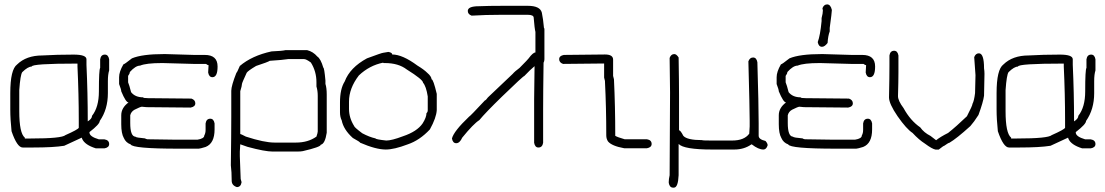

<svg xmlns="http://www.w3.org/2000/svg" viewBox="-20 -692 5040 876"><path d="M315.9 -442.9Q374.5 -442.9 374.5 -421.4V-396Q380.4 -268.1 380.4 -138.2Q399.9 -150.4 399.9 -163.6Q431.2 -203.1 431.2 -274.9Q431.2 -375 437 -382.3V-421.4Q440.4 -442.9 458.5 -442.9Q474.1 -442.9 478 -421.4V-370.6Q472.2 -352.5 472.2 -321.8V-267.1Q472.2 -192.9 435.1 -140.1Q435.1 -125.5 388.2 -89.4V-87.4Q388.2 -68.8 431.2 -56.2H456.5Q478 -52.7 478 -34.7Q478 -19 456.5 -15.1H417.5Q367.2 -30.8 355 -58.1Q355 -60.1 353 -64Q273.9 -26.9 272.9 -26.9Q223.6 -19 130.4 -19H83.5Q58.1 -19 32.7 -93.3Q26.9 -147.5 26.9 -192.9V-267.1Q26.9 -375 58.1 -397.9Q100.1 -439 173.3 -439Q239.3 -442.9 315.9 -442.9ZM67.9 -185.1Q67.9 -84 93.3 -64V-60.1H120.6Q261.7 -60.1 278.8 -75.7Q335 -100.6 339.4 -108.9V-144Q339.4 -261.2 333.5 -388.2V-401.9H331.5Q124.5 -401.9 124.5 -388.2Q107.4 -388.2 81.5 -362.8Q72.8 -350.6 67.9 -280.8Z M728.5 -445.3H734.4Q851.6 -441.4 865.2 -441.4H914.1Q972.7 -441.4 972.7 -388.7Q972.7 -339.8 949.2 -339.8Q933.6 -339.8 929.7 -361.3Q929.7 -367.7 931.6 -394.5Q927.2 -394.5 919.9 -400.4H863.3Q735.4 -404.3 722.7 -404.3H718.8Q647 -404.3 619.1 -392.6Q598.6 -392.6 572.3 -363.3Q572.3 -356 564.5 -345.7V-316.4Q569.8 -304.2 578.1 -271.5Q596.7 -248 632.8 -248Q632.8 -244.1 656.2 -244.1Q807.6 -242.2 853.5 -242.2Q871.1 -235.8 871.1 -220.7Q871.1 -205.1 849.6 -201.2Q813 -201.2 648.4 -203.1Q631.3 -205.1 627 -205.1Q620.1 -204.6 593.8 -191.4Q578.1 -182.6 574.2 -166V-130.9Q574.2 -69.8 597.7 -68.4Q600.1 -64 642.6 -60.5Q642.6 -58.6 652.3 -56.6Q736.3 -54.7 781.2 -54.7H880.9Q912.1 -59.6 912.1 -74.2Q918 -84 918 -99.6V-128.9Q921.4 -150.4 939.5 -150.4Q955.1 -150.4 959 -128.9V-101.6Q959 -37.6 918 -21.5Q892.6 -13.7 886.7 -13.7H793Q584.5 -13.7 576.2 -33.2Q554.2 -41 544.9 -62.5Q533.2 -83 533.2 -125V-166Q533.2 -200.2 566.4 -224.6Q554.2 -224.6 533.2 -275.4Q533.2 -283.2 523.4 -308.6V-339.8Q523.4 -364.7 543 -398.4Q547.4 -398.4 582 -425.8Q628.4 -445.3 728.5 -445.3Z M1283.2 -463.4H1380.9Q1408.7 -456.5 1427.7 -434.1Q1443.4 -423.8 1455.1 -383.3Q1459.5 -383.3 1464.8 -324.7V-309.1Q1470.7 -291 1470.7 -260.3V-86.4Q1462.9 -35.6 1443.4 -31.7Q1443.4 -21.5 1361.3 -2.4Q1353 -0.5 1332 -0.5H1224.6Q1188.5 -0.5 1109.4 -22L1076.2 -33.7Q1074.2 -10.7 1074.2 -0.5V21Q1074.2 33.7 1078.1 124.5L1082 138.2V140.1Q1078.6 161.6 1060.5 161.6Q1037.1 153.8 1037.1 132.3Q1037.1 92.8 1033.2 62Q1035.2 -76.2 1035.2 -158.7V-277.8Q1035.2 -300.3 1058.6 -359.9Q1061 -359.9 1074.2 -391.1Q1129.4 -438 1218.8 -457.5Q1268.1 -459.5 1283.2 -463.4ZM1076.2 -275.9V-80.6Q1079.1 -80.6 1101.6 -68.8Q1185.5 -41.5 1232.4 -41.5H1330.1Q1385.7 -41.5 1423.8 -68.8Q1429.7 -86.4 1429.7 -92.3V-254.4Q1429.7 -278.3 1423.8 -297.4V-316.9Q1423.8 -366.2 1398.4 -406.7Q1377.4 -422.4 1367.2 -422.4H1294.9Q1271.5 -418.5 1210.9 -414.6Q1203.6 -409.2 1148.4 -391.1Q1110.8 -368.7 1105.5 -359.9Q1084 -313.5 1084 -309.1Q1084 -300.8 1076.2 -275.9Z M1752 -455.1Q1769.5 -452.1 1769.5 -443.4Q1816.4 -443.4 1884.8 -392.6Q1914.1 -375 1929.7 -359.4Q1947.8 -344.2 1949.2 -330.1Q1957 -330.1 1972.7 -263.7V-189.5Q1970.7 -154.8 1941.4 -101.6Q1895 -51.8 1839.8 -33.2Q1778.3 -9.8 1740.2 -9.8Q1694.8 -9.8 1623 -41Q1623 -44.4 1589.8 -62.5Q1547.4 -100.6 1539.1 -142.6Q1531.2 -158.2 1531.2 -179.7V-224.6Q1531.2 -286.6 1552.7 -320.3Q1576.7 -383.8 1654.3 -425.8Q1722.7 -451.2 1728.5 -451.2ZM1572.3 -228.5V-195.3Q1572.3 -154.3 1595.7 -117.2Q1595.7 -111.8 1632.8 -84Q1666 -66.4 1693.4 -60.5Q1693.4 -56.2 1742.2 -50.8Q1767.1 -50.8 1818.4 -70.3Q1882.8 -91.8 1908.2 -128.9Q1925.8 -156.7 1925.8 -175.8Q1931.6 -180.2 1931.6 -189.5V-252Q1924.3 -298.3 1910.2 -314.5Q1910.2 -328.6 1835.9 -375Q1797.9 -404.3 1736.3 -404.3H1730.5Q1728.5 -404.3 1728.5 -406.2Q1665.5 -393.6 1617.2 -347.7Q1572.3 -289.1 1572.3 -228.5Z M2278.3 -665.5H2387.7Q2444.3 -665.5 2452.1 -634.3Q2458 -606.9 2461.9 -564Q2463.9 -564 2463.9 -558.1V-421.4Q2463.9 -413.1 2460 -405.8Q2458 -266.1 2458 -192.9V-40.5Q2454.6 -19 2436.5 -19Q2420.9 -19 2417 -40.5V-239.7Q2417 -293.5 2418.9 -390.1Q2399.4 -374 2372.1 -345.2Q2367.2 -345.2 2270.5 -251.5Q2193.8 -176.8 2167 -144Q2140.1 -127 2088.9 -64Q2077.6 -38.6 2061.5 -38.6Q2045.9 -38.6 2042 -60.1Q2050.3 -93.3 2120.1 -159.7Q2124.5 -161.1 2192.4 -233.9Q2196.3 -233.9 2206.1 -247.6L2319.3 -355Q2328.1 -365.7 2350.6 -382.3Q2391.6 -423.8 2391.6 -425.3Q2411.6 -452.6 2422.9 -452.6V-546.4Q2418.9 -561.5 2415 -610.8Q2415 -624.5 2387.7 -624.5H2268.6Q2194.3 -624.5 2131.8 -620.6Q2114.3 -627 2114.3 -642.1Q2114.3 -663.6 2165 -663.6Q2207.5 -665.5 2278.3 -665.5Z M2740.2 -443.4Q2777.3 -443.4 2777.3 -419.9V-345.7Q2781.2 -332 2781.2 -330.1Q2787.1 -207 2787.1 -72.3Q2797.4 -65.9 2830.1 -56.6H2931.6Q2953.1 -53.2 2953.1 -35.2Q2953.1 -19.5 2931.6 -15.6H2828.1Q2771 -25.9 2753.9 -46.9Q2746.1 -59.1 2746.1 -74.2Q2746.1 -201.2 2740.2 -318.4V-322.3Q2736.3 -335.9 2736.3 -337.9V-402.3Q2598.6 -400.4 2548.8 -400.4Q2531.2 -406.7 2531.2 -421.9Q2531.2 -437.5 2552.7 -441.4Q2590.8 -441.4 2740.2 -443.4Z M3056.6 -445.3Q3066.4 -445.3 3076.2 -429.7Q3078.1 -317.4 3078.1 -253.9V-97.7Q3084.5 -97.7 3097.7 -72.3Q3114.7 -52.7 3183.6 -52.7Q3183.6 -50.8 3224.6 -50.8H3320.3Q3375.5 -50.8 3398.4 -82Q3400.4 -105 3400.4 -115.2V-140.6Q3400.4 -192.4 3394.5 -412.1Q3400.9 -429.7 3416 -429.7Q3431.6 -429.7 3435.5 -408.2Q3441.4 -212.4 3441.4 -128.9V-72.3Q3441.4 -56.2 3472.7 -48.8Q3482.4 -37.6 3482.4 -29.3Q3476.6 -9.8 3462.9 -9.8Q3440.4 -9.8 3410.2 -33.2H3408.2Q3375 -9.8 3330.1 -9.8H3228.5Q3100.1 -9.8 3076.2 -35.2V107.4Q3073.7 164.1 3054.7 164.1H3050.8Q3035.2 164.1 3031.2 142.6V136.7Q3031.2 126 3035.2 107.4Q3037.1 -200.7 3037.1 -269.5Q3037.1 -293.5 3035.2 -427.7Q3041.5 -445.3 3056.6 -445.3Z M3728.5 -445.3H3734.4Q3851.6 -441.4 3865.2 -441.4H3914.1Q3972.7 -441.4 3972.7 -388.7Q3972.7 -339.8 3949.2 -339.8Q3933.6 -339.8 3929.7 -361.3Q3929.7 -367.7 3931.6 -394.5Q3927.2 -394.5 3919.9 -400.4H3863.3Q3735.4 -404.3 3722.7 -404.3H3718.8Q3647 -404.3 3619.1 -392.6Q3598.6 -392.6 3572.3 -363.3Q3572.3 -356 3564.5 -345.7V-316.4Q3569.8 -304.2 3578.1 -271.5Q3596.7 -248 3632.8 -248Q3632.8 -244.1 3656.2 -244.1Q3807.6 -242.2 3853.5 -242.2Q3871.1 -235.8 3871.1 -220.7Q3871.1 -205.1 3849.6 -201.2Q3813 -201.2 3648.4 -203.1Q3631.3 -205.1 3627 -205.1Q3620.1 -204.6 3593.8 -191.4Q3578.1 -182.6 3574.2 -166V-130.9Q3574.2 -69.8 3597.7 -68.4Q3600.1 -64 3642.6 -60.5Q3642.6 -58.6 3652.3 -56.6Q3736.3 -54.7 3781.2 -54.7H3880.9Q3912.1 -59.6 3912.1 -74.2Q3918 -84 3918 -99.6V-128.9Q3921.4 -150.4 3939.5 -150.4Q3955.1 -150.4 3959 -128.9V-101.6Q3959 -37.6 3918 -21.5Q3892.6 -13.7 3886.7 -13.7H3793Q3584.5 -13.7 3576.2 -33.2Q3554.2 -41 3544.9 -62.5Q3533.2 -83 3533.2 -125V-166Q3533.2 -200.2 3566.4 -224.6Q3554.2 -224.6 3533.2 -275.4Q3533.2 -283.2 3523.4 -308.6V-339.8Q3523.4 -364.7 3543 -398.4Q3547.4 -398.4 3582 -425.8Q3628.4 -445.3 3728.5 -445.3ZM3753.9 -671.9Q3769.5 -671.9 3775.4 -646.5Q3775.4 -636.7 3765.6 -564.5V-548.8Q3757.8 -528.3 3755.9 -496.1Q3742.7 -478.5 3730.5 -478.5Q3714.8 -478.5 3710.9 -500Q3722.2 -529.8 3728.5 -595.7V-609.4Q3734.4 -631.3 3734.4 -644.5L3732.4 -654.3Q3738.8 -671.9 3753.9 -671.9Z M4059.6 -460.4Q4075.2 -460.4 4079.1 -439V-360.8Q4079.1 -321.3 4077.1 -253.4Q4077.1 -232.4 4102.5 -198.7Q4133.3 -142.1 4178.7 -110.8Q4194.8 -87.4 4225.6 -71.8L4251 -52.2Q4271.5 -68.4 4305.7 -85.4Q4342.8 -114.7 4391.6 -161.6Q4417 -210.4 4417 -218.3Q4424.3 -231.4 4428.7 -267.1Q4428.7 -281.7 4430.7 -349.1L4424.8 -431.2Q4431.2 -448.7 4446.3 -448.7Q4469.7 -448.7 4469.7 -380.4Q4471.7 -367.7 4471.7 -355Q4469.7 -280.8 4469.7 -255.4Q4465.8 -226.1 4444.3 -167.5Q4423.8 -135.3 4407.2 -116.7Q4344.2 -59.6 4311.5 -40.5Q4307.1 -40.5 4288.1 -26.9Q4284.7 -26.9 4262.7 -9.3H4249Q4232.9 -12.2 4200.2 -36.6Q4172.4 -54.2 4143.6 -85.4Q4116.2 -103 4075.2 -161.6Q4036.1 -218.8 4036.1 -247.6Q4038.1 -339.8 4038.1 -392.1V-439Q4041.5 -460.4 4059.6 -460.4Z M4815.9 -442.9Q4874.5 -442.9 4874.5 -421.4V-396Q4880.4 -268.1 4880.4 -138.2Q4899.9 -150.4 4899.9 -163.6Q4931.2 -203.1 4931.2 -274.9Q4931.2 -375 4937 -382.3V-421.4Q4940.4 -442.9 4958.5 -442.9Q4974.1 -442.9 4978 -421.4V-370.6Q4972.2 -352.5 4972.2 -321.8V-267.1Q4972.2 -192.9 4935.1 -140.1Q4935.1 -125.5 4888.2 -89.4V-87.4Q4888.2 -68.8 4931.2 -56.2H4956.5Q4978 -52.7 4978 -34.7Q4978 -19 4956.5 -15.1H4917.5Q4867.2 -30.8 4855 -58.1Q4855 -60.1 4853 -64Q4773.9 -26.9 4772.9 -26.9Q4723.6 -19 4630.4 -19H4583.5Q4558.1 -19 4532.7 -93.3Q4526.9 -147.5 4526.9 -192.9V-267.1Q4526.9 -375 4558.1 -397.9Q4600.1 -439 4673.3 -439Q4739.3 -442.9 4815.9 -442.9ZM4567.9 -185.1Q4567.9 -84 4593.3 -64V-60.1H4620.6Q4761.7 -60.1 4778.8 -75.7Q4835 -100.6 4839.4 -108.9V-144Q4839.4 -261.2 4833.5 -388.2V-401.9H4831.5Q4624.5 -401.9 4624.5 -388.2Q4607.4 -388.2 4581.5 -362.8Q4572.8 -350.6 4567.9 -280.8Z"/></svg>

Font: CEF Fonts CJK Mono
Style: Regular
Weight: 400
Designer: PartyBoss (派对大魔王)
Version: Release 2.25